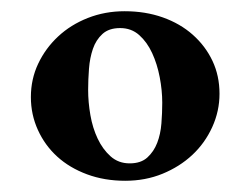

<svg xmlns="http://www.w3.org/2000/svg" viewBox="-20 -573 445 342"><path d="M194 -523Q174 -523 162.5 -512.5Q151 -502 145.5 -486Q140 -470 138.5 -450.5Q137 -431 137 -413Q137 -391 141 -368Q145 -345 154 -326Q163 -307 177 -294.5Q191 -282 211 -282Q231 -282 242.5 -292.5Q254 -303 260 -318.5Q266 -334 267.5 -353Q269 -372 269 -390Q269 -412 264.5 -435.5Q260 -459 251 -478.5Q242 -498 228 -510.5Q214 -523 194 -523ZM202 -553Q239 -553 270 -542Q301 -531 323.5 -511Q346 -491 358.5 -464.5Q371 -438 371 -406Q371 -375 358 -346.5Q345 -318 322.5 -297Q300 -276 269.5 -263.5Q239 -251 203 -251Q166 -251 135 -262.5Q104 -274 82 -294Q60 -314 47.5 -341.5Q35 -369 35 -400Q35 -432 48 -459.5Q61 -487 83.5 -508Q106 -529 136.5 -541Q167 -553 202 -553Z"/></svg>

Font: Vermiglione
Style: Bold
Weight: 700
Version: Version 1.000